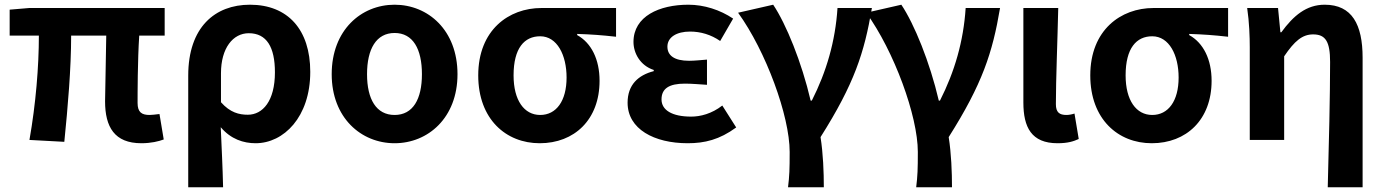

<svg xmlns="http://www.w3.org/2000/svg" viewBox="-20 -594 5877 815"><path d="M580 14C621 14 654 6 675 -2L657 -110C640 -108 625 -106 615 -106C581 -106 564 -118 564 -157C564 -191 564 -337 571 -443H679V-560H104L21 -553V-443H145C145 -312 132 -153 105 0L253 8C268 -141 282 -303 282 -443H431C430 -342 426 -204 426 -164C426 -55 466 14 580 14Z M779 201H927C925 114 921 37 917 -54C960 -3 1014 14 1065 14C1184 14 1297 -97 1297 -289C1297 -468 1202 -574 1041 -574C893 -574 779 -479 779 -273ZM1032 -107C995 -107 957 -116 918 -160V-283C918 -390 969 -453 1036 -453C1112 -453 1147 -394 1147 -287C1147 -165 1095 -107 1032 -107Z M1655 14C1797 14 1922 -94 1922 -279C1922 -466 1797 -574 1655 -574C1513 -574 1388 -466 1388 -279C1388 -94 1513 14 1655 14ZM1655 -106C1577 -106 1538 -173 1538 -279C1538 -386 1577 -454 1655 -454C1733 -454 1771 -386 1771 -279C1771 -173 1733 -106 1655 -106Z M2271 14C2418 14 2525 -86 2525 -251C2525 -342 2490 -412 2430 -445V-450C2490 -448 2533 -445 2595 -438V-560H2278C2140 -560 2010 -467 2010 -274C2010 -88 2128 14 2271 14ZM2273 -106C2205 -106 2160 -168 2160 -274C2160 -390 2206 -440 2273 -440C2345 -440 2385 -360 2385 -265C2385 -165 2341 -106 2273 -106Z M2899 14C2971 14 3034 -1 3105 -53L3046 -146C3001 -111 2953 -99 2914 -99C2832 -99 2788 -127 2788 -172C2788 -218 2820 -239 2887 -239C2917 -239 2949 -236 2981 -234V-341C2955 -339 2928 -336 2905 -336C2843 -336 2813 -358 2813 -396C2813 -436 2852 -460 2909 -460C2954 -460 2998 -447 3037 -420L3092 -515C3037 -552 2969 -574 2902 -574C2779 -574 2669 -525 2669 -416C2669 -369 2697 -316 2755 -297V-292C2689 -275 2644 -234 2644 -158C2644 -46 2757 14 2899 14Z M3325 201H3477C3477 137 3474 57 3463 -12C3606 -238 3649 -370 3681 -560H3535C3526 -419 3488 -289 3426 -167H3421C3383 -330 3317 -492 3262 -574L3113 -540C3231 -377 3332 -102 3332 51C3332 124 3331 153 3325 201Z M3869 201H4021C4021 137 4018 57 4007 -12C4150 -238 4193 -370 4225 -560H4079C4070 -419 4032 -289 3970 -167H3965C3927 -330 3861 -492 3806 -574L3657 -540C3775 -377 3876 -102 3876 51C3876 124 3875 153 3869 201Z M4469 14C4513 14 4537 6 4559 -4L4541 -112C4529 -108 4516 -106 4507 -106C4477 -106 4462 -117 4462 -152C4462 -257 4469 -423 4472 -560H4324V-159C4324 -54 4358 14 4469 14Z M4869 14C5016 14 5123 -86 5123 -251C5123 -342 5088 -412 5028 -445V-450C5088 -448 5131 -445 5193 -438V-560H4876C4738 -560 4608 -467 4608 -274C4608 -88 4726 14 4869 14ZM4871 -106C4803 -106 4758 -168 4758 -274C4758 -390 4804 -440 4871 -440C4943 -440 4983 -360 4983 -265C4983 -165 4939 -106 4871 -106Z M5616 201H5764V-349C5764 -490 5719 -574 5603 -574C5525 -574 5470 -527 5419 -457H5415L5405 -560H5274C5283 -499 5285 -437 5285 -393V0H5431V-355C5475 -420 5508 -448 5554 -448C5607 -448 5626 -417 5626 -331C5626 -193 5621 24 5616 201Z"/></svg>

Font: Source Han Sans SC Bold
Style: Regular
Weight: 700
Designer: Ryoko NISHIZUKA (kana & ideographs); Paul D. Hunt (Latin, Greek & Cyrillic); Wenlong ZHANG (bopomofo); Sandoll Communica
Foundry: Adobe Systems Incorporated
Version: Version 1.001;PS 1.001;hotconv 1.0.78;makeotf.lib2.5.61930